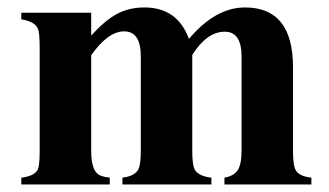

<svg xmlns="http://www.w3.org/2000/svg" viewBox="-20 -490 873 510"><path d="M807.1 0H576.2V-18.1Q601.1 -22.5 611.3 -37.8Q621.6 -53.2 621.6 -89.4V-340.3Q621.6 -405.8 577.1 -405.8Q529.8 -405.8 490.7 -344.2V-89.4Q490.7 -52.2 497.1 -40Q506.8 -22 541.5 -18.1V0H305.2V-18.1Q337.4 -22 347.2 -39.6Q354 -52.2 354 -89.4V-340.3Q354 -406.7 309.6 -406.7Q267.1 -406.7 222.2 -343.3V-89.4Q222.2 -35.2 245.1 -24.4Q254.9 -20 271.5 -18.1V0H36.6V-18.1Q71.3 -22 80.6 -40Q85.4 -50.8 85.4 -89.4V-362.8Q85.4 -403.3 80.6 -414.1Q71.3 -433.6 36.6 -438.5V-456.1H222.2V-395.5Q259.8 -436.5 289.1 -452.1Q321.3 -470.2 363.8 -470.2Q451.2 -470.2 481.9 -386.7Q552.2 -470.2 630.9 -470.2Q758.3 -470.2 758.3 -311.5V-89.4Q758.3 -51.3 765.1 -38.6Q774.4 -21.5 807.1 -18.1Z"/></svg>

Font: Dai Banna SIL Light
Style: Bold
Weight: 700
Designer: Victor Gaultney
Foundry: SIL International
Version: Version 2.001